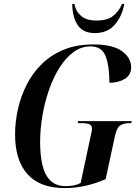

<svg xmlns="http://www.w3.org/2000/svg" viewBox="-20 -951 708 981"><path d="M311 10Q184 10 120.5 -61Q57 -132 57 -264Q57 -328 71.5 -393Q86 -458 116 -517.5Q146 -577 193 -623.5Q240 -670 305.5 -697Q371 -724 457 -724Q555 -724 602.5 -690Q650 -656 650 -607Q650 -568 617.5 -548Q585 -528 539 -528Q539 -615 519.5 -664.5Q500 -714 442 -714Q395 -714 355 -684.5Q315 -655 283.5 -604.5Q252 -554 230 -490.5Q208 -427 196.5 -358.5Q185 -290 185 -225Q185 -157 197 -106.5Q209 -56 238 -28Q267 0 316 0Q337 0 356 -3.5Q375 -7 392 -16L442 -250Q445 -264 447.5 -274.5Q450 -285 450 -293Q450 -311 435.5 -316.5Q421 -322 395 -322H377L379 -332H653L651 -322H642Q614 -322 595.5 -311Q577 -300 567 -255L520 -36Q416 10 311 10ZM464 -782Q405 -782 377.5 -822Q350 -862 349 -931H360Q366 -895 393.5 -870.5Q421 -846 472 -846Q529 -846 558.5 -870Q588 -894 604 -931H615Q604 -869 567 -825.5Q530 -782 464 -782Z"/></svg>

Font: Noto Serif Display Condensed SemiBold
Style: Italic
Weight: 600
Width: 3
Italic angle: -12°
Designer: Monotype Design Team
Foundry: Monotype Imaging Inc.
Version: Version 2.009